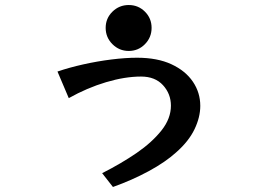

<svg xmlns="http://www.w3.org/2000/svg" viewBox="-20 -681 1040 765"><path d="M493 -478Q455 -478 428 -505Q401 -532 401 -570Q401 -608 428 -634.5Q455 -661 493 -661Q531 -661 557.5 -634.5Q584 -608 584 -570Q584 -532 557.5 -505Q531 -478 493 -478ZM387 9Q464 -30 525 -72Q586 -114 624 -162Q661 -209 661 -260Q661 -307 629.5 -341.5Q598 -376 542 -376Q478 -376 402.5 -353.5Q327 -331 254 -290L209 -396Q256 -412 312 -424.5Q368 -437 424 -444Q480 -451 526 -451Q607 -451 663 -425Q719 -399 748.5 -355.5Q778 -312 778 -259Q778 -214 755 -166Q732 -118 682 -74Q639 -35 572.5 1Q506 37 430 64Z"/></svg>

Font: RocknRoll One
Style: Regular
Weight: 400
Designer: Fontworks Inc.
Foundry: Fontworks Inc.
Version: Version 1.100